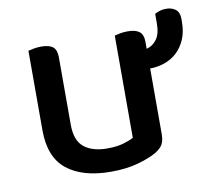

<svg xmlns="http://www.w3.org/2000/svg" viewBox="-66 -604 763 692"><g transform="rotate(-10 316.0 -258.0)"><path d="M69 -467Q76 -469 89 -471.5Q102 -474 117 -474Q146 -474 159.5 -463Q173 -452 173 -425V-178Q173 -120 203.5 -95.5Q234 -71 288 -71Q323 -71 347 -78Q371 -85 385 -93V-467Q393 -469 405.5 -471.5Q418 -474 433 -474Q462 -474 476 -463Q490 -452 490 -425V-400Q513 -406 527.5 -426Q542 -446 542 -485V-519Q552 -524 561.5 -527Q571 -530 584 -530Q604 -530 618 -519.5Q632 -509 632 -485V-475Q632 -437 620 -409.5Q608 -382 588.5 -364Q569 -346 543 -337Q517 -328 490 -328V-88Q490 -66 483 -52Q476 -38 455 -25Q429 -10 386.5 2Q344 14 287 14Q184 14 126.5 -31.5Q69 -77 69 -176Z"/></g></svg>

Font: Baloo 2 Medium
Style: Regular
Weight: 500
Designer: Sarang Kulkarni and Ek Type
Foundry: Ek Type
Version: Version 1.640;hotconv 1.0.111;makeotfexe 2.5.65597; ttfautoh